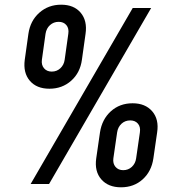

<svg xmlns="http://www.w3.org/2000/svg" viewBox="-20 -784 746 818"><path d="M110.5 0 545.5 -750H624L189 0ZM190.5 -406Q136 -406 107 -440Q78 -474 85.5 -529.5L101 -640Q109 -695.5 147.5 -729.8Q186 -764 240.5 -764Q295 -764 323.8 -729.8Q352.5 -695.5 344.5 -640L329 -529.5Q321.5 -474 283.2 -440Q245 -406 190.5 -406ZM200.5 -479Q222 -479 237.2 -493.2Q252.5 -507.5 255.5 -529.5L271 -640Q274.5 -663 262.8 -677Q251 -691 230 -691Q208.5 -691 193 -677Q177.5 -663 174 -640L158.5 -529.5Q155.5 -507.5 167.5 -493.2Q179.5 -479 200.5 -479ZM495.5 14Q441 14 411.5 -20Q382 -54 390 -109.5L406 -220Q414.5 -275.5 452.2 -309.8Q490 -344 545 -344Q599 -344 628.5 -309.8Q658 -275.5 649.5 -220L633.5 -109.5Q625.5 -54 588 -20Q550.5 14 495.5 14ZM505 -59Q526.5 -59 541.8 -73.2Q557 -87.5 560 -109.5L576 -220Q579.5 -243 567.8 -257Q556 -271 535 -271Q513 -271 497.8 -257Q482.5 -243 479 -220L463 -109.5Q460 -87.5 472 -73.2Q484 -59 505 -59Z"/></svg>

Font: Mohave Light Medium
Style: Italic
Weight: 500
Italic angle: -8°
Version: Version 2.003